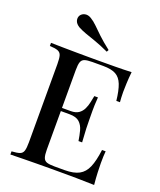

<svg xmlns="http://www.w3.org/2000/svg" viewBox="-167 -1041 952 1144"><g transform="rotate(20 308.5 -469.0)"><path d="M550 -708Q546 -670 544.5 -634.5Q543 -599 543 -580Q543 -561 544 -544Q545 -527 546 -516H523Q516 -580 501.5 -617Q487 -654 458.5 -669.5Q430 -685 379 -685H310Q278 -685 261.5 -679.5Q245 -674 239 -657.5Q233 -641 233 -606V-102Q233 -68 239 -51Q245 -34 261.5 -28.5Q278 -23 310 -23H375Q432 -23 465.5 -41Q499 -59 516.5 -100Q534 -141 543 -212H566Q563 -183 563 -136Q563 -116 564.5 -78Q566 -40 570 0Q519 -2 455 -2.5Q391 -3 341 -3Q318 -3 282 -3Q246 -3 204.5 -2.5Q163 -2 120.5 -1.5Q78 -1 39 0V-20Q73 -22 90 -28Q107 -34 112.5 -52Q118 -70 118 -106V-602Q118 -639 112.5 -656.5Q107 -674 89.5 -680.5Q72 -687 39 -688V-708Q78 -707 120.5 -706.5Q163 -706 204.5 -705.5Q246 -705 282 -705Q318 -705 341 -705Q387 -705 445.5 -705.5Q504 -706 550 -708ZM384 -366Q384 -366 384 -356Q384 -346 384 -346H203Q203 -346 203 -356Q203 -366 203 -366ZM413 -498Q409 -441 409.5 -411Q410 -381 410 -356Q410 -331 411 -301Q412 -271 416 -214H393Q388 -247 380 -277.5Q372 -308 351.5 -327Q331 -346 288 -346V-366Q320 -366 338.5 -379Q357 -392 367 -413Q377 -434 381.5 -456.5Q386 -479 390 -498ZM210 -929Q232 -916 252 -896Q272 -876 301 -848.5Q330 -821 376 -785L369 -772Q317 -796 279 -809Q241 -822 214.5 -831.5Q188 -841 166 -853Q144 -867 139 -884.5Q134 -902 142 -917Q152 -933 171 -937Q190 -941 210 -929Z"/></g></svg>

Font: Playfair Display Medium
Style: Regular
Weight: 500
Designer: Claus Eggers Sørensen
Foundry: Claus Eggers Sørensen
Version: Version 1.203